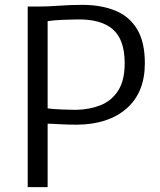

<svg xmlns="http://www.w3.org/2000/svg" viewBox="-20 -770 658 790"><path d="M94 0V-743H134Q175.5 -743 222.5 -746.5Q269.5 -750 318 -750Q396.5 -750 454.5 -726.2Q512.5 -702.5 544.2 -649.8Q576 -597 576 -510Q576 -389.5 501 -323.8Q426 -258 297 -257Q257.5 -257 224.2 -259Q191 -261 176 -261V0ZM176 -324Q198.5 -321 234 -319.5Q269.5 -318 292 -318Q348.5 -319 394 -337.2Q439.5 -355.5 466.2 -397.2Q493 -439 493 -510Q493 -607.5 443.5 -650Q394 -692.5 294 -690Q265.5 -689.5 234 -688.2Q202.5 -687 176 -683Z"/></svg>

Font: Merriweather Sans Light
Style: Regular
Weight: 300
Designer: Eben Sorkin
Foundry: Eben Sorkin
Version: Version 2.001; ttfautohint (v1.8.3)